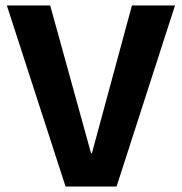

<svg xmlns="http://www.w3.org/2000/svg" viewBox="-20 -680 663 700"><path d="M219 0 5 -660H163L312 -121H315L461 -660H618L405 0Z"/></svg>

Font: Bricolage Grotesque 48pt Bricolage Grotesque 48pt Regular
Style: Bold
Weight: 700
Designer: Mathieu Triay
Foundry: Atelier Triay
Version: Version 1.000; ttfautohint (v1.8.4.7-5d5b);gftools[0.9.32]